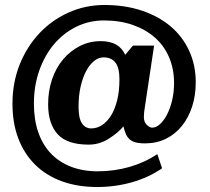

<svg xmlns="http://www.w3.org/2000/svg" viewBox="-20 -614 841 770"><path d="M384 -449Q339 -449 300.5 -429.5Q262 -410 233.5 -376.5Q205 -343 189 -296.5Q173 -250 173 -196Q173 -118 211 -76Q249 -34 336 -34Q378 -34 415 -57Q452 -80 475 -107Q479 -91 484 -78.5Q489 -66 498 -57Q507 -48 522 -43.5Q537 -39 562 -39Q608 -39 645.5 -57.5Q683 -76 709.5 -109Q736 -142 750.5 -186.5Q765 -231 765 -284Q765 -353 738.5 -410.5Q712 -468 664 -508.5Q616 -549 548.5 -571.5Q481 -594 399 -594Q322 -594 254.5 -563.5Q187 -533 137 -479.5Q87 -426 58.5 -354Q30 -282 30 -198Q30 -120 53.5 -58.5Q77 3 121 46.5Q165 90 228 113Q291 136 370 136Q442 136 509 117Q576 98 630 61L611 4Q560 38 499 55.5Q438 73 372 73Q312 73 264.5 54.5Q217 36 184 1.5Q151 -33 133.5 -83.5Q116 -134 116 -199Q116 -270 137.5 -331Q159 -392 196.5 -436.5Q234 -481 285.5 -506.5Q337 -532 397 -532Q461 -532 512.5 -514Q564 -496 601 -463.5Q638 -431 658 -384.5Q678 -338 678 -281Q678 -243 670 -210.5Q662 -178 649.5 -154Q637 -130 621.5 -116Q606 -102 590 -102Q581 -102 569 -113Q557 -124 557 -145Q557 -153 558 -163.5Q559 -174 561 -185L598 -431H513L482 -394Q458 -449 384 -449ZM395 -384Q426 -384 442.5 -363.5Q459 -343 459 -296Q459 -249 450 -212.5Q441 -176 425.5 -151Q410 -126 389.5 -112.5Q369 -99 346 -99Q322 -99 308.5 -119.5Q295 -140 295 -186Q295 -231 303.5 -267.5Q312 -304 326 -330Q340 -356 358 -370Q376 -384 395 -384Z"/></svg>

Font: GradeGX
Style: Regular
Weight: 100
Width: 1
Designer: Adam Twardoch
Foundry: Adam Twardoch
Version: Version 2.002; DEVELOPMENT